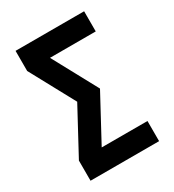

<svg xmlns="http://www.w3.org/2000/svg" viewBox="-178 -838 855 941"><g transform="rotate(-30 250.0 -367.5)"><path d="M56 0V-114L193 -368L56 -621V-735H444V-621H185L322 -368L185 -114H444V0Z"/></g></svg>

Font: Iosevka Curly Heavy
Style: Regular
Weight: 900
Monospace: yes
Designer: Belleve Invis
Foundry: Belleve Invis
Version: Version 22.1.2; ttfautohint (v1.8.4)